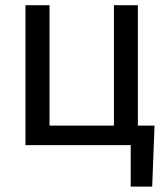

<svg xmlns="http://www.w3.org/2000/svg" viewBox="-20 -548 632 725"><path d="M76.2 -528.3H167V-73.7H410.2V-528.3H500.5V-73.7H563.5L554.7 156.7H473.6V0H76.2Z"/></svg>

Font: RobotoInd
Style: Regular
Weight: 400
Designer: Google
Version: Version 2.001101; 2014